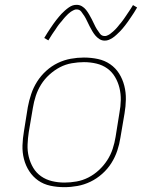

<svg xmlns="http://www.w3.org/2000/svg" viewBox="-20 -766 640 794"><path d="M246 8Q216 8 188 2Q160 -4 138 -19.5Q116 -35 101 -58Q86 -81 79 -108.5Q72 -136 73 -165Q74 -194 79 -223L95 -323Q100 -350 109 -377Q118 -404 133.5 -428.5Q149 -453 171 -473Q193 -493 219 -505.5Q245 -518 272.5 -523Q300 -528 327 -528Q357 -528 385 -522Q413 -516 435.5 -500.5Q458 -485 472.5 -462Q487 -439 494 -411.5Q501 -384 500.5 -355Q500 -326 495 -297L478 -197Q474 -170 465 -143Q456 -116 440.5 -91.5Q425 -67 402.5 -47Q380 -27 354 -14.5Q328 -2 300.5 3Q273 8 246 8ZM247 -11Q271 -11 296.5 -15.5Q322 -20 345.5 -32Q369 -44 389 -62.5Q409 -81 423.5 -103.5Q438 -126 446 -150.5Q454 -175 458 -200L474 -300Q479 -326 479.5 -352Q480 -378 474 -402.5Q468 -427 455.5 -448Q443 -469 423.5 -483Q404 -497 379 -503Q354 -509 327 -509Q303 -509 277 -504.5Q251 -500 228 -488Q205 -476 184.5 -457.5Q164 -439 150 -416.5Q136 -394 128 -369.5Q120 -345 116 -320L99 -220Q95 -194 94 -168Q93 -142 99 -117.5Q105 -93 117.5 -72Q130 -51 150 -37Q170 -23 195 -17Q220 -11 247 -11ZM413 -598Q401 -598 391 -604.5Q381 -611 374 -619.5Q367 -628 361.5 -637.5Q356 -647 350.5 -657.5Q345 -668 340 -679Q335 -690 329 -699.5Q323 -709 316 -718Q309 -727 297 -727Q292 -727 289.5 -726Q287 -725 282.5 -723Q278 -721 273 -717.5Q268 -714 262 -708.5Q256 -703 253 -699.5Q250 -696 247 -693Q244 -690 241.5 -686.5Q239 -683 236 -679.5Q233 -676 229.5 -672Q226 -668 223 -664Q220 -660 216.5 -655Q213 -650 210 -645Q207 -640 203 -635Q199 -630 195.5 -624Q192 -618 188 -612Q184 -606 180 -599L163 -609Q170 -621 176.5 -631Q183 -641 189 -650Q195 -659 201 -667.5Q207 -676 212.5 -683Q218 -690 223.5 -696.5Q229 -703 234 -708.5Q239 -714 248 -722Q257 -730 265 -735.5Q273 -741 280.5 -743.5Q288 -746 297 -746Q309 -746 319 -740Q329 -734 336 -725Q343 -716 348.5 -706.5Q354 -697 359.5 -686.5Q365 -676 370 -665Q375 -654 381 -644.5Q387 -635 394 -626Q401 -617 413 -617Q418 -617 420.5 -618Q423 -619 427.5 -621Q432 -623 437 -627Q442 -631 448 -636Q454 -641 457 -644.5Q460 -648 463 -651Q466 -654 468.5 -657.5Q471 -661 474 -664.5Q477 -668 480.5 -672Q484 -676 487 -680.5Q490 -685 493.5 -689.5Q497 -694 500 -699Q503 -704 507 -709.5Q511 -715 514.5 -720.5Q518 -726 522 -732Q526 -738 530 -745L547 -735Q541 -724 534 -713.5Q527 -703 521 -694Q515 -685 509 -676.5Q503 -668 497.5 -661Q492 -654 486.5 -647.5Q481 -641 476 -636Q471 -631 462 -622.5Q453 -614 445 -609Q437 -604 429.5 -601Q422 -598 413 -598Z"/></svg>

Font: Iosevka HT Thin Extended
Style: Italic
Weight: 100
Width: 7
Italic angle: -9°
Monospace: yes
Designer: Belleve Invis
Foundry: Belleve Invis
Version: Version 32.3.0; ttfautohint (v1.8.4)